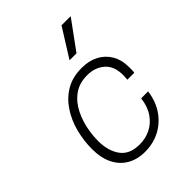

<svg xmlns="http://www.w3.org/2000/svg" viewBox="-216 -857 978 978"><g transform="rotate(-45 273.0 -368.5)"><path d="M248 10Q194 10 153 -13.5Q112 -37 89.5 -82Q67 -127 67 -191Q67 -251 82 -309.5Q97 -368 128.5 -416Q160 -464 207.5 -492.5Q255 -521 321 -521H324Q374 -521 412.5 -501Q451 -481 473.5 -443.5Q496 -406 496 -351Q496 -342 496 -333Q496 -324 494 -314H444Q445 -322 445.5 -330.5Q446 -339 446 -346Q446 -411 408.5 -443Q371 -475 316 -475Q258 -475 218.5 -446Q179 -417 156 -370Q133 -323 124 -269Q121 -251 119.5 -233.5Q118 -216 118 -200Q118 -127 151 -81.5Q184 -36 256 -36Q297 -36 333 -53Q369 -70 394.5 -106Q420 -142 427 -197H477Q468 -131 435 -84.5Q402 -38 354 -14Q306 10 250 10ZM306 -592 403 -747H468L467 -744L356 -592Z"/></g></svg>

Font: Chivo Medium Thin
Style: Italic
Weight: 250
Italic angle: -8.05°
Version: Version 2.002